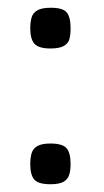

<svg xmlns="http://www.w3.org/2000/svg" viewBox="-20 -465 267 495"><path d="M110 -340Q80 -340 69 -352Q58 -364 58 -392Q58 -408 61.5 -420Q65 -432 76.5 -438.5Q88 -445 111 -445Q142 -445 152 -433Q162 -421 162 -392Q162 -376 159 -364.5Q156 -353 144.5 -346.5Q133 -340 110 -340ZM110 10Q79 10 68.5 -2Q58 -14 58 -42Q58 -58 61.5 -70Q65 -82 76.5 -88.5Q88 -95 110 -95Q141 -95 151.5 -83Q162 -71 162 -42Q162 -26 158.5 -14.5Q155 -3 144 3.5Q133 10 110 10Z"/></svg>

Font: Fredoka SemiExpanded
Style: Regular
Weight: 400
Width: 6
Designer: Ben Nathan
Foundry: Milena B. Brandão, Ben Nathan
Version: Version 2.001